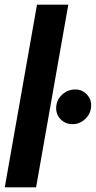

<svg xmlns="http://www.w3.org/2000/svg" viewBox="-32 -805 411 825"><path d="M-11.5 0 127 -785H261.5L123 0ZM279.5 -271.5Q248.5 -271.5 228 -293Q207.5 -314.5 209.5 -345.5Q211.5 -377 235.5 -398.8Q259.5 -420.5 291 -420.5Q321.5 -420.5 341.5 -399Q361.5 -377.5 359.5 -347Q357.5 -315.5 334 -293.5Q310.5 -271.5 279.5 -271.5Z"/></svg>

Font: Anybody SemiBold
Style: Italic
Weight: 600
Italic angle: -10°
Designer: Tyler Finck
Foundry: Etcetera Type Company
Version: Version 1.010; ttfautohint (v1.8.3) -l 8 -r 50 -G 200 -x 14 